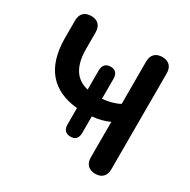

<svg xmlns="http://www.w3.org/2000/svg" viewBox="-161 -866 1018 1027"><g transform="rotate(30 348.0 -352.5)"><path d="M556 8C597 8 619 -16 619 -57V-648C619 -690 596 -713 556 -713C515 -713 492 -690 492 -648V-387C464 -371 425 -361 387 -358V-480C387 -513 372 -530 342 -530C313 -530 296 -513 296 -480V-362C219 -380 180 -439 180 -548V-648C180 -690 157 -713 117 -713C76 -713 53 -690 53 -648V-542C53 -354 143 -263 296 -248V-148C296 -115 312 -98 342 -98C372 -98 387 -115 387 -148V-249C424 -252 464 -262 492 -276V-57C492 -16 515 8 556 8Z"/></g></svg>

Font: SN Pro SemiBold
Style: Regular
Weight: 600
Designer: Tobias Whetton
Foundry: Supernotes
Version: Version 1.003;Glyphs 3.3 (3324)